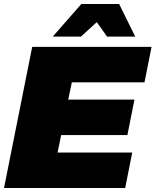

<svg xmlns="http://www.w3.org/2000/svg" viewBox="-25 -934 773 954"><path d="M693 -525H332L314 -439H643L608 -263H279L261 -176H632L597 0H-5L135 -701H728ZM647 -752H507L456 -824L377 -752H237L379 -914H567Z"/></svg>

Font: Gontserrat Black
Style: Italic
Weight: 900
Italic angle: -11.3°
Designer: Julieta Ulanovsky
Foundry: Julieta Ulanovsky
Version: Version 6.001